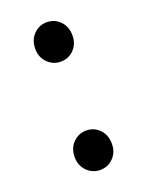

<svg xmlns="http://www.w3.org/2000/svg" viewBox="-102 -531 456 597"><g transform="rotate(-20 126.5 -232.5)"><path d="M126.5 -346.2Q101.1 -346.2 83 -364.5Q64.9 -382.8 64.9 -410.6Q64.9 -439.9 83 -458.3Q101.1 -476.6 126.5 -476.6Q152.3 -476.6 170.2 -458.3Q188 -439.9 188 -410.6Q188 -382.8 170.2 -364.5Q152.3 -346.2 126.5 -346.2ZM126.5 12.2Q101.1 12.2 83 -6.1Q64.9 -24.4 64.9 -52.2Q64.9 -81.5 83 -99.9Q101.1 -118.2 126.5 -118.2Q152.3 -118.2 170.2 -99.9Q188 -81.5 188 -52.2Q188 -24.4 170.2 -6.1Q152.3 12.2 126.5 12.2Z"/></g></svg>

Font: Varta Medium
Style: Regular
Weight: 500
Designer: Joana Correia, Viktoriya Grabowska, Eben Sorkin
Foundry: Sorkin Type Co.
Version: Version 1.004